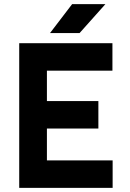

<svg xmlns="http://www.w3.org/2000/svg" viewBox="-20 -909 628 929"><path d="M73 0H525V-133H207V-287H456V-420H207V-567H524V-700H73ZM222 -749H365L490 -889H329Z"/></svg>

Font: Unageo
Style: Bold
Weight: 700
Designer: Richard Sepsi
Foundry: Richard Sepsi
Version: Version 2.000